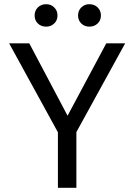

<svg xmlns="http://www.w3.org/2000/svg" viewBox="-20 -895 640 915"><path d="M344 -265.5V0H256V-264.5L23.5 -688.5H119.5L302 -343.5L486.5 -688.5H576.5ZM200 -768Q176 -768 160.5 -783Q145 -798 145 -821Q145 -844.5 160.5 -859.8Q176 -875 200 -875Q222.5 -875 238.2 -859.8Q254 -844.5 254 -821Q254 -798 238.2 -783Q222.5 -768 200 -768ZM406 -768Q383 -768 367.5 -783Q352 -798 352 -821Q352 -844.5 367.5 -859.8Q383 -875 406 -875Q429.5 -875 445.2 -859.8Q461 -844.5 461 -821Q461 -798 445.2 -783Q429.5 -768 406 -768Z"/></svg>

Font: Fira Code Light
Style: Regular
Weight: 400
Monospace: yes
Version: Version 5.002